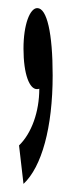

<svg xmlns="http://www.w3.org/2000/svg" viewBox="-20 -227 179 474"><path d="M27 132 38 227C83 185 110 88 110 -41C110 -145 96 -207 72 -207C54 -207 38 -167 38 -107C38 -43 53 -7 71 -7C73 -7 75 -7 77 -8C77 49 58 102 27 132Z"/></svg>

Font: 寒蝉无机体 CompactMedium
Style: Regular
Weight: 500
Width: 3
Designer: ChillTanhei {Warren2060}; 
Source Han Sans {Ryoko NISHIZUKA 西塚涼子 (kana, bopomofo & ideographs); Paul D. Hunt (Latin, Gre
Foundry: ChillType&Adobe
Version: Version 1.000;Glyphs 3.1.1 (3135)